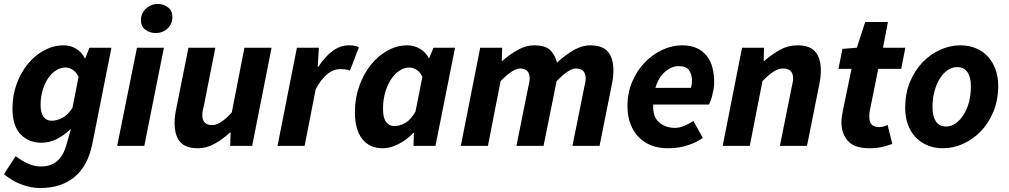

<svg xmlns="http://www.w3.org/2000/svg" viewBox="-32 -737 5096 970"><path d="M531 -496 434 -8Q411 103 343.5 158Q276 213 171 213Q126 213 78 195.5Q30 178 -12 143L47 52Q76 74 108 89Q140 104 175 104Q224 104 255.5 77.5Q287 51 302 0L326 -84H324Q290 -52 254 -34Q218 -16 176 -16Q113 -16 72 -58.5Q31 -101 31 -189Q31 -256 52.5 -314Q74 -372 109.5 -415Q145 -458 192 -483Q239 -508 290 -508Q324 -508 353 -490.5Q382 -473 396 -443H399L420 -496ZM229 -127Q254 -127 282 -141Q310 -155 334 -192L365 -349Q352 -374 334.5 -385Q317 -396 300 -396Q274 -396 251 -381.5Q228 -367 211 -341.5Q194 -316 183.5 -281.5Q173 -247 173 -207Q173 -166 188 -146.5Q203 -127 229 -127Z M660 -496H796L697 0H560ZM754 -570Q726 -570 703 -586.5Q680 -603 680 -636Q680 -652 686.5 -667Q693 -682 704.5 -693Q716 -704 731.5 -710.5Q747 -717 765 -717Q794 -717 816.5 -700Q839 -683 839 -651Q839 -616 814.5 -593Q790 -570 754 -570Z M1242 0H1131L1133 -67H1129Q1095 -35 1053.5 -11.5Q1012 12 967 12Q905 12 877.5 -20.5Q850 -53 850 -116Q850 -133 852 -150Q854 -167 858 -186L920 -496H1056L998 -203Q994 -188 992 -177Q990 -166 990 -156Q990 -105 1040 -105Q1082 -105 1139 -169L1203 -496H1340Z M1468 -496H1579L1573 -400H1577Q1606 -447 1646 -477.5Q1686 -508 1729 -508Q1748 -508 1760.5 -505.5Q1773 -503 1781 -498L1736 -380Q1726 -385 1712.5 -386.5Q1699 -388 1687 -388Q1654 -388 1623 -364Q1592 -340 1563 -287L1507 0H1370Z M1761 -170Q1761 -241 1783 -302.5Q1805 -364 1842 -410Q1879 -456 1927 -482Q1975 -508 2026 -508Q2060 -508 2090 -490.5Q2120 -473 2134 -443H2136L2158 -496H2267L2168 0H2057L2059 -65H2056Q2022 -30 1981 -9Q1940 12 1901 12Q1835 12 1798 -35Q1761 -82 1761 -170ZM1961 -100Q1986 -100 2014.5 -115.5Q2043 -131 2067 -173L2102 -349Q2090 -374 2071.5 -385Q2053 -396 2036 -396Q2010 -396 1986 -380Q1962 -364 1943.5 -336Q1925 -308 1914 -270Q1903 -232 1903 -187Q1903 -142 1918.5 -121Q1934 -100 1961 -100Z M2394 -496H2505L2503 -430H2507Q2543 -462 2584 -485Q2625 -508 2667 -508Q2723 -508 2747.5 -484Q2772 -460 2782 -421Q2824 -459 2866 -483.5Q2908 -508 2950 -508Q3012 -508 3039.5 -475.5Q3067 -443 3067 -381Q3067 -364 3065 -346.5Q3063 -329 3059 -310L2997 0H2860L2919 -293Q2922 -308 2924.5 -319Q2927 -330 2927 -340Q2927 -391 2877 -391Q2860 -391 2836 -375.5Q2812 -360 2780 -327L2714 0H2577L2636 -293Q2639 -308 2641.5 -319Q2644 -330 2644 -340Q2644 -366 2631.5 -378.5Q2619 -391 2596 -391Q2578 -391 2553.5 -375.5Q2529 -360 2497 -327L2433 0H2296Z M3138 -200Q3138 -269 3162.5 -325.5Q3187 -382 3226.5 -422.5Q3266 -463 3315 -485.5Q3364 -508 3414 -508Q3458 -508 3489 -493.5Q3520 -479 3539.5 -453.5Q3559 -428 3567.5 -394.5Q3576 -361 3576 -322Q3576 -304 3573 -286.5Q3570 -269 3566 -253.5Q3562 -238 3557.5 -226.5Q3553 -215 3550 -209H3268Q3265 -147 3297.5 -119Q3330 -91 3379 -91Q3402 -91 3427 -102Q3452 -113 3471 -126L3519 -40Q3489 -19 3444 -3.5Q3399 12 3341 12Q3296 12 3258.5 -2.5Q3221 -17 3194.5 -44.5Q3168 -72 3153 -111Q3138 -150 3138 -200ZM3459 -293Q3464 -310 3464 -330Q3464 -360 3449.5 -381.5Q3435 -403 3397 -403Q3362 -403 3329 -375.5Q3296 -348 3279 -293Z M3717 -496H3828L3826 -430H3830Q3867 -462 3908 -485Q3949 -508 3997 -508Q4059 -508 4087 -475.5Q4115 -443 4115 -381Q4115 -364 4113 -346.5Q4111 -329 4107 -310L4045 0H3908L3967 -293Q3970 -308 3972.5 -319Q3975 -330 3975 -340Q3975 -391 3924 -391Q3901 -391 3876.5 -375.5Q3852 -360 3820 -327L3756 0H3619Z M4270 -389H4204L4224 -490L4297 -496L4339 -626H4454L4429 -496H4542L4521 -389H4405L4362 -176Q4360 -167 4360 -159Q4360 -151 4360 -143Q4360 -95 4411 -95Q4422 -95 4432 -98Q4442 -101 4452 -106L4476 -10Q4456 -2 4427 5Q4398 12 4360 12Q4285 12 4252 -25Q4219 -62 4219 -119Q4219 -135 4221.5 -150.5Q4224 -166 4227 -182Z M4733 12Q4689 12 4654 -2.5Q4619 -17 4593.5 -44Q4568 -71 4554.5 -108.5Q4541 -146 4541 -192Q4541 -264 4565 -322.5Q4589 -381 4628.5 -422Q4668 -463 4718 -485.5Q4768 -508 4819 -508Q4862 -508 4897.5 -493.5Q4933 -479 4958 -452Q4983 -425 4997 -387.5Q5011 -350 5011 -304Q5011 -232 4987 -173.5Q4963 -115 4923.5 -74Q4884 -33 4834 -10.5Q4784 12 4733 12ZM4803 -398Q4778 -398 4755.5 -382.5Q4733 -367 4716 -340Q4699 -313 4689 -275.5Q4679 -238 4679 -195Q4679 -150 4696 -124Q4713 -98 4748 -98Q4773 -98 4795.5 -113.5Q4818 -129 4835.5 -156Q4853 -183 4863 -220Q4873 -257 4873 -301Q4873 -347 4855.5 -372.5Q4838 -398 4803 -398Z"/></svg>

Font: mr_Source Sans Pro
Style: Bold Italic
Weight: 700
Italic angle: -11°
Designer: Paul D. Hunt
Foundry: Adobe Systems Incorporated
Version: Version 1.036;July 10, 2024;FontCreator 11.5.0.2430 64-bit